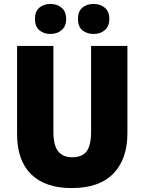

<svg xmlns="http://www.w3.org/2000/svg" viewBox="-20 -948 735 978"><path d="M629 -269Q629 -138 557.5 -64Q486 10 345 10Q210 10 138.5 -60.5Q67 -131 67 -265V-714H252V-277Q252 -208 276 -177.5Q300 -147 348 -147Q399 -147 421.5 -177.5Q444 -208 444 -278V-714H629ZM158 -851Q158 -890 180.5 -909Q203 -928 237 -928Q271 -928 294 -908.5Q317 -889 317 -851Q317 -814 294 -794.5Q271 -775 237 -775Q203 -775 180.5 -794Q158 -813 158 -851ZM377 -851Q377 -890 399.5 -909Q422 -928 457 -928Q491 -928 514 -908.5Q537 -889 537 -851Q537 -814 514 -794.5Q491 -775 457 -775Q422 -775 399.5 -794Q377 -813 377 -851Z"/></svg>

Font: Noto Sans Gujarati SemiCondensed Black
Style: Regular
Weight: 900
Width: 4
Designer: Jelle Bosma - Monotype Design Team, Universal Thirst
Foundry: Monotype Imaging Inc.
Version: Version 2.106; ttfautohint (v1.8.4.7-5d5b)